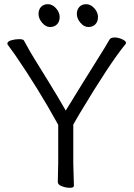

<svg xmlns="http://www.w3.org/2000/svg" viewBox="-20 -888 640 917"><path d="M333 -1Q333 9 314 9Q295 9 275.5 1.5Q256 -6 256 -19L258 -108V-292Q162 -466 52 -626Q31 -656 23 -666Q15 -676 15 -679Q15 -690 33.5 -695.5Q52 -701 71 -701Q90 -701 94 -695Q102 -682 111 -664.5Q120 -647 144.5 -607Q169 -567 211.5 -498.5Q254 -430 294 -360Q383 -505 436.5 -590Q490 -675 503 -699Q509 -709 527 -709Q545 -709 563.5 -700.5Q582 -692 582 -683Q582 -682 580 -678Q505 -587 360 -345Q339 -310 330 -293V-107ZM252.5 -772Q240 -759 219 -759Q198 -759 181 -779.5Q164 -800 164 -821Q164 -842 176 -855Q188 -868 209 -868Q230 -868 247.5 -848.5Q265 -829 265 -807Q265 -785 252.5 -772ZM435.5 -772Q423 -759 402 -759Q381 -759 364 -779.5Q347 -800 347 -821Q347 -842 359 -855Q371 -868 392 -868Q413 -868 430.5 -848.5Q448 -829 448 -807Q448 -785 435.5 -772Z"/></svg>

Font: LXGW WenKai TC
Style: Regular
Weight: 400
Designer: LXGW / Fontworks Inc.
Foundry: LXGW / Fontworks Inc.
Version: Version 1.330